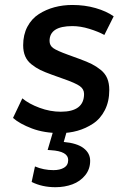

<svg xmlns="http://www.w3.org/2000/svg" viewBox="-20 -533 522 785"><path d="M323.7 -148.9Q323.7 -168.5 306.4 -180.9Q289.1 -193.4 237.3 -211.4L192.4 -227.5Q163.6 -237.8 145 -246.8Q126.5 -255.9 108.9 -269.8Q91.3 -283.7 83 -303Q74.7 -322.3 74.7 -348.1Q74.7 -391.1 92 -423.8Q109.4 -456.5 138.7 -475.3Q168 -494.1 202.6 -503.4Q237.3 -512.7 275.9 -512.7Q326.7 -512.7 370.8 -500Q415 -487.3 444.8 -466.3L406.7 -390.1Q381.8 -403.8 345.5 -415Q309.1 -426.3 275.9 -426.3Q182.6 -426.3 182.6 -365.7Q182.6 -347.2 197.5 -336.4Q212.4 -325.7 258.3 -309.1Q262.2 -307.6 305.2 -292Q335.9 -280.8 355 -271.2Q374 -261.7 392.1 -247.1Q410.2 -232.4 418.5 -212.4Q426.8 -192.4 426.8 -165Q426.8 -118.2 408.7 -82.8Q390.6 -47.4 360.6 -27.6Q330.6 -7.8 296.6 1.7Q262.7 11.2 226.6 11.2Q160.6 11.2 110.4 -7.8Q60.1 -26.9 33.2 -50.8L71.3 -130.9Q98.1 -108.4 141.6 -92.3Q185.1 -76.2 228.5 -76.2Q323.7 -76.2 323.7 -148.9ZM258.8 121.1Q258.8 85.4 188 81.1L174.8 80.1L201.7 -11.2H257.3L240.7 47.4Q294.9 52.2 321.8 72.8Q348.6 93.3 348.6 124.5Q348.6 158.7 328.1 183.8Q307.6 209 275.9 220.7Q244.1 232.4 206.5 232.4Q152.3 232.4 109.4 210.9L123 147.5Q158.2 162.6 198.7 162.6Q225.1 162.6 241.9 152.6Q258.8 142.6 258.8 121.1Z"/></svg>

Font: Muli
Style: Semi-BoldItalic
Weight: 600
Italic angle: -7°
Designer: Vernon Adams
Foundry: newtypography
Version: Version 2.0; ttfautohint (v1.00rc1.2-2d82) -l 8 -r 50 -G 200